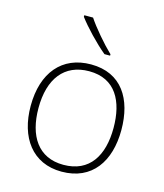

<svg xmlns="http://www.w3.org/2000/svg" viewBox="-115 -852 811 949"><g transform="rotate(15 290.5 -378.0)"><path d="M243 -766H198V-758C230 -715 293 -648 344 -606H373V-613C331 -653 271 -723 243 -766ZM522 -265C522 -423 451 -540 294 -540C146 -540 58 -435 58 -265C58 -104 139 10 289 10C445 10 522 -105 522 -265ZM98 -265C98 -415 167 -505 294 -505C429 -505 482 -401 482 -265C482 -124 423 -25 289 -25C160 -25 98 -122 98 -265Z"/></g></svg>

Font: Noto Sans Telugu ExtraLight
Style: Regular
Weight: 200
Designer: Jelle Bosma - Monotype Design Team
Foundry: Monotype Imaging Inc.
Version: Version 2.005